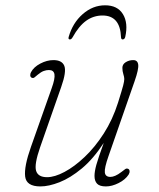

<svg xmlns="http://www.w3.org/2000/svg" viewBox="-20 -678 584 706"><path d="M451.5 -57Q456 -55 456.5 -48.8Q457 -42.5 453 -36Q440.5 -17 416 -4.8Q391.5 7.5 369.5 7.5Q346.5 7.5 337 -2.5Q327.5 -12.5 327.5 -31Q327.5 -47 334.2 -71.8Q341 -96.5 361.5 -152.5Q323 -93.5 280.8 -58.5Q238.5 -23.5 199 -8Q159.5 7.5 128.5 7.5Q77 7.5 72.5 -28.8Q68 -65 94 -138.5L170 -353.5Q183 -389.5 180.2 -405Q177.5 -420.5 160 -420.5Q150.5 -420.5 140.8 -417Q131 -413.5 119 -403.5Q112 -397.5 107 -393.5Q102 -389.5 96 -392.5Q91.5 -395 91.2 -401Q91 -407 94 -412.5Q104 -431.5 128.2 -444.2Q152.5 -457 176.5 -457Q208 -457 216.5 -435.8Q225 -414.5 205 -358L127.5 -136.5Q105.5 -73 112.8 -49.8Q120 -26.5 153 -26.5Q181 -26.5 217.2 -45.8Q253.5 -65 291.2 -100.8Q329 -136.5 361.5 -187Q394 -237.5 414 -300.5Q429 -348.5 433 -364Q437 -379.5 437 -387.5Q437 -394.5 433.5 -405.5Q430 -416.5 430 -428.5Q430 -441.5 442.2 -449.2Q454.5 -457 470 -457Q486 -457 488.2 -440.5Q490.5 -424 475 -379.5L379 -104Q363.5 -60 365.5 -43.8Q367.5 -27.5 386 -27.5Q394 -27.5 404 -31.8Q414 -36 427 -46Q434.5 -51.5 440 -55.8Q445.5 -60 451.5 -57ZM357 -621Q324 -621 297 -601.8Q270 -582.5 247 -541Q242.5 -533 237 -533Q230 -533 232.5 -542Q247 -593.5 284 -626Q321 -658.5 366.5 -658.5Q412 -658.5 432 -626Q452 -593.5 440.5 -542Q438 -533 431 -533Q425.5 -533 425 -541Q422 -621 357 -621Z"/></svg>

Font: Fraunces 9pt SuperSoft Thin
Style: Italic
Weight: 100
Italic angle: -16°
Version: Version 1.000;[0bf87f6ff]